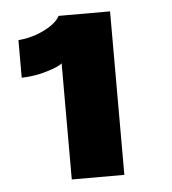

<svg xmlns="http://www.w3.org/2000/svg" viewBox="-40 -774 462 517"><g transform="rotate(-5 191.0 -516.0)"><path d="M275.9 -736.8V-294.9H133.8V-608.9Q126.5 -601.1 92.3 -590.6Q58.1 -580.1 23.4 -579.6V-681.2Q61 -684.1 94.2 -700.9Q127.4 -717.8 136.7 -736.8Z"/></g></svg>

Font: Epilogue ExtraBold
Style: Regular
Weight: 800
Designer: Tyler Finck
Foundry: Etcetera Type Co
Version: Version 2.112